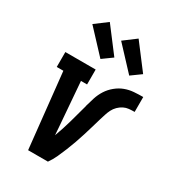

<svg xmlns="http://www.w3.org/2000/svg" viewBox="-187 -880 884 982"><g transform="rotate(30 254.5 -388.5)"><path d="M135 0 88 -442H49V-530H228V-442H192L213 -177Q214 -166 214.5 -155.5Q215 -145 216 -135Q235 -186 249.5 -238Q264 -290 278 -342V-344Q285 -370 293.5 -396.5Q302 -423 317 -446.5Q332 -470 354.5 -488.5Q377 -507 402.5 -516.5Q428 -526 455 -528Q482 -530 509 -530V-442Q492 -442 476 -440.5Q460 -439 445 -431.5Q430 -424 417.5 -411.5Q405 -399 397.5 -384Q390 -369 385 -353Q380 -337 375 -321Q367 -294 359 -266.5Q351 -239 342.5 -212Q334 -185 324.5 -158Q315 -131 304 -104Q293 -77 281 -50.5Q269 -24 252 0ZM392 -589 267 -723 339 -777 450 -631ZM222 -589 97 -723 169 -777 280 -631Z"/></g></svg>

Font: Iosevka Slab Semibold Oblique
Style: Regular
Weight: 600
Italic angle: -9°
Monospace: yes
Designer: Belleve Invis
Foundry: Belleve Invis
Version: Version 11.1.1; ttfautohint (v1.8.3)